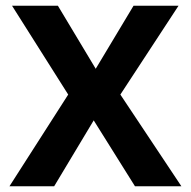

<svg xmlns="http://www.w3.org/2000/svg" viewBox="-20 -650 666 670"><path d="M182 -630 314 -410 446 -630H603L400 -320L613 0H451L307 -230L169 0H13L218 -320L22 -630Z"/></svg>

Font: Mukta Vaani
Style: Bold
Weight: 700
Designer: Noopur Datye, Girish Dalvi, Yashodeep Gholap, Pallavi Karambelkar
Foundry: Ek Type
Version: Version 2.538;PS 1.000;hotconv 16.6.51;makeotf.lib2.5.65220;